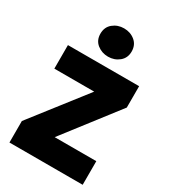

<svg xmlns="http://www.w3.org/2000/svg" viewBox="-228 -1072 1047 1183"><g transform="rotate(30 295.0 -481.0)"><path d="M36 0V-153L331.5 -532.5H48V-700H554.5V-548L261 -168H557V0ZM297 -761.5Q252.5 -761.5 219.2 -788Q186 -814.5 186 -861.5Q186 -908.5 219 -935.5Q252 -962.5 297 -962.5Q342.5 -962.5 375.2 -935.5Q408 -908.5 408 -861.5Q408 -815.5 375 -788.5Q342 -761.5 297 -761.5Z"/></g></svg>

Font: Geologica ExtraBold
Style: Regular
Weight: 800
Designer: Sindre Bremnes, Frode Helland
Foundry: Monokrom Skriftforlag AS
Version: Version 1.010;gftools[0.9.28]